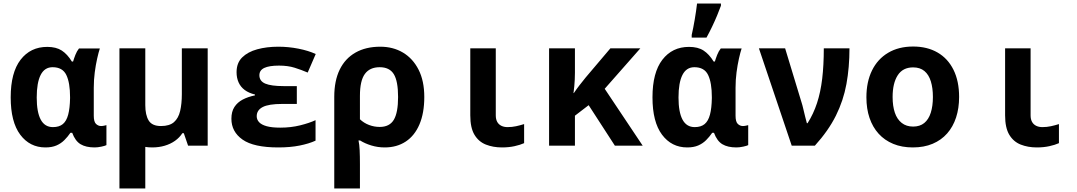

<svg xmlns="http://www.w3.org/2000/svg" viewBox="-20 -817 6040 1077"><path d="M235 10Q147 10 93.5 -61.5Q40 -133 40 -271Q40 -410 95.5 -482Q151 -554 245 -554Q295 -554 326.5 -533.5Q358 -513 383 -472H390Q395 -489 403 -509.5Q411 -530 423 -545H540Q533 -524 525 -488.5Q517 -453 511.5 -411Q506 -369 506 -325V-168Q506 -134 518.5 -122Q531 -110 547 -110Q555 -110 564 -112Q573 -114 577 -115V-3Q570 1 549 5.5Q528 10 511 10Q462 10 432 -8Q402 -26 385 -72H375Q360 -50 341 -31Q322 -12 296.5 -1Q271 10 235 10ZM277 -104Q312 -104 332.5 -121Q353 -138 362.5 -174Q372 -210 373 -266V-272Q373 -353 352 -396.5Q331 -440 275 -440Q230 -440 208 -396.5Q186 -353 186 -270Q186 -188 208.5 -146Q231 -104 277 -104Z M650 240V-268H795V240ZM834 10Q747 10 698.5 -41.5Q650 -93 650 -190V-546H795V-227Q795 -172 814 -141Q833 -110 883 -110Q931 -110 956 -132Q981 -154 990.5 -194.5Q1000 -235 1000 -289V-546H1145V0H1035L1011 -70H1003Q987 -45 961.5 -27Q936 -9 903.5 0.5Q871 10 834 10Z M1541 10Q1403 10 1340.5 -34Q1278 -78 1278 -151Q1278 -191 1295 -217Q1312 -243 1341.5 -258.5Q1371 -274 1410 -282V-287Q1376 -295 1353 -312Q1330 -329 1318.5 -354.5Q1307 -380 1307 -412Q1307 -464 1338.5 -495Q1370 -526 1423 -540.5Q1476 -555 1541 -555Q1598 -555 1654 -544Q1710 -533 1751 -514L1706 -410Q1671 -425 1633 -437Q1595 -449 1545 -449Q1490 -449 1462.5 -436Q1435 -423 1435 -395Q1435 -362 1468 -348Q1501 -334 1571 -334H1645V-234H1563Q1487 -234 1453.5 -216.5Q1420 -199 1420 -165Q1420 -146 1433.5 -131.5Q1447 -117 1476 -109Q1505 -101 1552 -101Q1612 -101 1664 -114Q1716 -127 1750 -143V-28Q1713 -11 1660.5 -0.5Q1608 10 1541 10Z M1855 -274Q1855 -364 1885.5 -426.5Q1916 -489 1974 -522Q2032 -555 2113 -555Q2185 -555 2240.5 -522Q2296 -489 2328 -426Q2360 -363 2360 -273Q2360 -183 2333 -119.5Q2306 -56 2256 -23Q2206 10 2138 10Q2099 10 2063 -1Q2027 -12 2000 -29H1991Q1996 -7 1997.5 26Q1999 59 1999 103V240H1855ZM2110 -105Q2165 -105 2189 -145Q2213 -185 2213 -273Q2213 -362 2189 -401Q2165 -440 2110 -440Q2054 -440 2026.5 -402Q1999 -364 1999 -280V-148Q2021 -127 2050 -116Q2079 -105 2110 -105Z M2796 10Q2746 10 2705.5 -6Q2665 -22 2641.5 -61Q2618 -100 2618 -170V-546H2761V-170Q2761 -148 2769 -133.5Q2777 -119 2792 -111.5Q2807 -104 2827 -104Q2852 -104 2875 -109Q2898 -114 2920 -121V-14Q2898 -4 2866 3Q2834 10 2796 10Z M3060 0V-546H3205V-409Q3205 -389 3204 -370.5Q3203 -352 3201.5 -334Q3200 -316 3197 -295H3199Q3213 -316 3230 -338Q3247 -360 3265 -382L3404 -546H3572L3372 -319L3585 0H3429L3282 -227L3205 -168V0Z M3835 10Q3747 10 3693.5 -61.5Q3640 -133 3640 -271Q3640 -410 3695.5 -482Q3751 -554 3845 -554Q3895 -554 3926.5 -533.5Q3958 -513 3983 -472H3990Q3995 -489 4003 -509.5Q4011 -530 4023 -545H4140Q4133 -524 4125 -488.5Q4117 -453 4111.5 -411Q4106 -369 4106 -325V-168Q4106 -134 4118.5 -122Q4131 -110 4147 -110Q4155 -110 4164 -112Q4173 -114 4177 -115V-3Q4170 1 4149 5.5Q4128 10 4111 10Q4062 10 4032 -8Q4002 -26 3985 -72H3975Q3960 -50 3941 -31Q3922 -12 3896.5 -1Q3871 10 3835 10ZM3877 -104Q3912 -104 3932.5 -121Q3953 -138 3962.5 -174Q3972 -210 3973 -266V-272Q3973 -353 3952 -396.5Q3931 -440 3875 -440Q3830 -440 3808 -396.5Q3786 -353 3786 -270Q3786 -188 3808.5 -146Q3831 -104 3877 -104ZM3860 -621Q3864 -639 3868.5 -661Q3873 -683 3877 -707.5Q3881 -732 3884.5 -755Q3888 -778 3890 -797H4024V-785Q4015 -760 4002.5 -730Q3990 -700 3975 -668.5Q3960 -637 3943 -606H3860Z M4421 0 4237 -546H4384L4476 -243Q4481 -228 4486 -206Q4491 -184 4496.5 -162.5Q4502 -141 4506 -126H4510Q4543 -178 4563 -239Q4583 -300 4592 -375.5Q4601 -451 4601 -546H4745Q4745 -439 4728 -346Q4711 -253 4669 -168.5Q4627 -84 4551 0Z M5100 10Q5039 10 4990.5 -10Q4942 -30 4908.5 -67Q4875 -104 4857.5 -155.5Q4840 -207 4840 -271Q4840 -358 4871.5 -422Q4903 -486 4962 -521Q5021 -556 5102 -556Q5181 -556 5239 -522.5Q5297 -489 5328.5 -425.5Q5360 -362 5360 -273Q5360 -210 5343 -158Q5326 -106 5293 -68.5Q5260 -31 5211.5 -10.5Q5163 10 5100 10ZM5102 -107Q5140 -107 5164.5 -127Q5189 -147 5201 -184.5Q5213 -222 5213 -273Q5213 -323 5201.5 -360.5Q5190 -398 5165.5 -418.5Q5141 -439 5102 -439Q5044 -439 5015.5 -394.5Q4987 -350 4987 -273Q4987 -222 4999.5 -185Q5012 -148 5038 -127.5Q5064 -107 5102 -107Z M5796 10Q5746 10 5705.5 -6Q5665 -22 5641.5 -61Q5618 -100 5618 -170V-546H5761V-170Q5761 -148 5769 -133.5Q5777 -119 5792 -111.5Q5807 -104 5827 -104Q5852 -104 5875 -109Q5898 -114 5920 -121V-14Q5898 -4 5866 3Q5834 10 5796 10Z"/></svg>

Font: Noto Sans Mono
Style: Bold
Weight: 700
Designer: Monotype Design Team
Foundry: Monotype Imaging Inc.
Version: Version 2.014